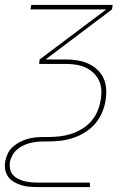

<svg xmlns="http://www.w3.org/2000/svg" viewBox="-24 -540 544 775"><path d="M126 215Q109 215 92.5 213.5Q76 212 60.5 207Q45 202 31.5 194Q18 186 9 173.5Q0 161 -3 144.5Q-6 128 -3 112Q0 95 7.5 79.5Q15 64 28 52.5Q41 41 56.5 33Q72 25 88 20.5Q104 16 120.5 14.5Q137 13 153 13H171Q193 13 216 10.5Q239 8 261.5 1Q284 -6 305 -18.5Q326 -31 342.5 -49Q359 -67 368.5 -89Q378 -111 382 -134Q382 -134 382 -134Q382 -134 382 -134Q386 -155 385 -176Q384 -197 375.5 -215Q367 -233 352.5 -246.5Q338 -260 320 -268Q302 -276 281.5 -279Q261 -282 240 -282H134L136 -300L405 -502H99L102 -520H431L428 -502L160 -300H240Q264 -300 287 -296.5Q310 -293 330.5 -284Q351 -275 367.5 -260Q384 -245 393.5 -225Q403 -205 404.5 -181.5Q406 -158 402 -134H392H402Q402 -134 402 -134Q402 -134 402 -134V-133Q398 -109 387.5 -84.5Q377 -60 359.5 -40Q342 -20 318.5 -5.5Q295 9 270.5 17Q246 25 221 28Q196 31 171 31H153Q139 31 125 32.5Q111 34 97 37.5Q83 41 69.5 47.5Q56 54 44.5 64Q33 74 26 87Q19 100 16 114Q14 128 16.5 141.5Q19 155 27.5 165Q36 175 47.5 181Q59 187 71.5 190.5Q84 194 98 195.5Q112 197 126 197H339V215Z"/></svg>

Font: Iosevka SS04 Thin
Style: Italic
Weight: 100
Italic angle: -9°
Monospace: yes
Designer: Belleve Invis
Foundry: Belleve Invis
Version: Version 19.0.0; ttfautohint (v1.8.4)